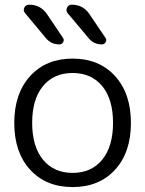

<svg xmlns="http://www.w3.org/2000/svg" viewBox="-20 -799 609 807"><path d="M229.5 -612.3Q195.3 -612.3 172.9 -638.7L85.9 -743.2Q76.2 -753.9 82 -766.6Q87.9 -779.3 102.5 -779.3Q150.4 -779.3 177.7 -739.3L244.1 -640.6Q251 -631.8 245.6 -622.1Q240.2 -612.3 229.5 -612.3ZM408.2 -612.3Q374 -612.3 352.5 -638.7L264.6 -743.2Q255.9 -753.9 261.7 -766.6Q267.6 -779.3 281.2 -779.3Q329.1 -779.3 355.5 -740.2L422.9 -640.6Q429.7 -631.8 424.3 -622.1Q418.9 -612.3 408.2 -612.3ZM106.9 -85.4Q40 -158.2 40 -282.2Q40 -406.2 106.9 -479.5Q173.8 -552.7 285.2 -552.7Q396.5 -552.7 463.4 -479.5Q530.3 -406.2 530.3 -282.2Q530.3 -158.2 463.4 -85.4Q396.5 -12.7 285.2 -12.7Q173.8 -12.7 106.9 -85.4ZM160.6 -127.9Q206.1 -72.3 285.2 -72.3Q364.3 -72.3 409.7 -127.9Q455.1 -183.6 455.1 -282.7Q455.1 -381.8 409.7 -437Q364.3 -492.2 285.2 -492.2Q206.1 -492.2 160.6 -437Q115.2 -381.8 115.2 -282.7Q115.2 -183.6 160.6 -127.9Z"/></svg>

Font: Gen Jyuu Gothic P Normal
Style: Regular
Weight: 300
Designer: [Source Han Sans]
Ryoko NISHIZUKA  (kana & ideographs); Paul D. Hunt (Latin, Greek & Cyrillic); Wenlong ZHANG  (bopomofo
Version: Version 1.002.20150607